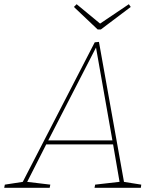

<svg xmlns="http://www.w3.org/2000/svg" viewBox="-55 -892 737 912"><path d="M535 -22 528 -29 616 -15 614 0H394L397 -15L519 -29L514 -22L481 -213L488 -206H158L168 -213L71 -22L67 -29L184 -15L181 0H-35L-32 -15L59 -29L50 -22L395 -691L415 -693ZM171 -219 167 -225H485L480 -219L400 -672H404ZM557 -872 566 -859 424 -752H409L296 -859L309 -872L424 -777H416Z"/></svg>

Font: Bitter Thin
Style: Italic
Weight: 100
Italic angle: -9°
Designer: Sol Matas, and Bitter project Authors
Foundry: Sol Matas
Version: Version 2.002